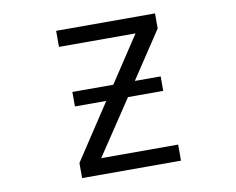

<svg xmlns="http://www.w3.org/2000/svg" viewBox="-79 -836 1159 943"><g transform="rotate(-10 500.0 -365.0)"><path d="M283.2 -350.6V-422.9H487.3L638.7 -652.3H256.8V-732.4H750V-657.2L594.7 -422.9H723.6V-350.6H547.9L366.2 -78.1H750V2H256.8V-73.2L439.5 -350.6Z"/></g></svg>

Font: GenEi Gothic M Regular
Style: Regular
Weight: 400
Designer: o_tamon (Modified); [Source Han Sans]
Ryoko NISHIZUKA  (kana & ideographs); Paul D. Hunt (Latin, Greek & Cyrillic); Wenl
Version: Version 1.1a;Original Version 1.004